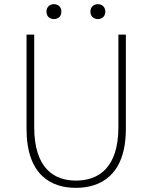

<svg xmlns="http://www.w3.org/2000/svg" viewBox="-20 -893 734 926"><path d="M346 13C464 13 587 -47 587 -272V-726H551V-280C551 -81 453 -22 346 -22C241 -22 145 -81 145 -280V-726H108V-272C108 -47 228 13 346 13ZM240 -801C261 -801 276 -814 276 -837C276 -859 261 -873 240 -873C220 -873 204 -859 204 -837C204 -814 220 -801 240 -801ZM452 -801C472 -801 488 -814 488 -837C488 -859 472 -873 452 -873C432 -873 416 -859 416 -837C416 -814 432 -801 452 -801Z"/></svg>

Font: Harano Aji Gothic KR ExtraLight
Style: Regular
Weight: 250
Foundry: Masamichi Hosoda
Version: HaranoAjiGothicKR-ExtraLight version 20220220;ttx 4.29.1